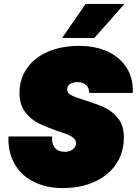

<svg xmlns="http://www.w3.org/2000/svg" viewBox="-20 -943 694 975"><path d="M23 -250H245L244 -238Q244 -208 261 -190Q278 -172 310 -172Q334 -172 350 -184.5Q366 -197 366 -217Q366 -231 354 -241.5Q342 -252 323.5 -259.5Q305 -267 272 -278Q214 -298 175 -317.5Q136 -337 107.5 -374.5Q79 -412 79 -471Q79 -541 116.5 -595.5Q154 -650 222.5 -680Q291 -710 382 -710Q465 -710 528 -680.5Q591 -651 624.5 -596.5Q658 -542 654 -471H433Q433 -498 416 -512Q399 -526 374 -526Q350 -526 335.5 -516.5Q321 -507 321 -488Q321 -470 343 -459Q365 -448 411 -434Q471 -415 510.5 -397Q550 -379 579.5 -342Q609 -305 609 -246Q609 -169 570 -110.5Q531 -52 460.5 -20Q390 12 298 12Q214 12 150 -20.5Q86 -53 53 -112.5Q20 -172 23 -250ZM415 -923H612L459 -750H295Z"/></svg>

Font: Azeret Mono Black
Style: Italic
Weight: 900
Italic angle: -12°
Designer: Martin Vácha
Foundry: Displaay
Version: Version 1.000; Glyphs 3.0.3, build 3074